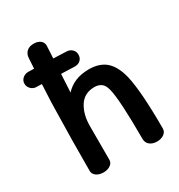

<svg xmlns="http://www.w3.org/2000/svg" viewBox="-184 -908 954 1026"><g transform="rotate(-30 293.5 -394.5)"><path d="M547 -49Q547 -28 529.5 -15.5Q512 -3 486 -3Q460 -3 442.5 -16.5Q425 -30 425 -55Q425 -296 407 -367Q399 -399 382 -411Q365 -423 341 -423Q278 -423 247 -374.5Q216 -326 216 -254V-46Q216 -27 198.5 -15Q181 -3 156 -3Q130 -3 112.5 -15.5Q95 -28 95 -47Q95 -244 100 -432Q101 -446 101 -471L106 -577L73 -578Q54 -578 40 -592Q26 -606 26 -625Q26 -644 40.5 -657Q55 -670 76 -670L111 -669L115 -735Q117 -758 132.5 -772Q148 -786 175 -786Q201 -786 216.5 -773.5Q232 -761 231 -740Q229 -716 227 -665L304 -662Q326 -662 340 -649Q354 -636 354 -616Q354 -595 340.5 -582.5Q327 -570 305 -570L222 -573L216 -461Q269 -520 362 -520Q428 -520 466.5 -486Q505 -452 523 -380Q547 -279 547 -49Z"/></g></svg>

Font: Mali SemiBold
Style: Regular
Weight: 600
Designer: Kitiyaporn Chalermlarp | Katatrad Aksorn Co.,Ltd.
Foundry: Cadson Demak Co.,Ltd.
Version: Version 1.000; ttfautohint (v1.6)